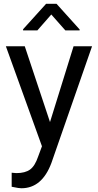

<svg xmlns="http://www.w3.org/2000/svg" viewBox="-20 -770 513 1003"><path d="M241.2 -132.3 364.3 -528.3H460.9L248.5 81.5Q199.2 213.4 91.8 213.4L74.7 211.9L41 205.6V132.3L65.4 134.3Q111.3 134.3 137 115.7Q162.6 97.2 179.2 47.9L199.2 -5.9L10.7 -528.3H109.4ZM396 -616.2V-611.3H321.3L248 -694.3L175.3 -611.3H100.6V-617.2L220.7 -750H275.4Z"/></svg>

Font: Roboto
Style: Regular
Weight: 400
Designer: Google
Version: Version 2.001047; 2015